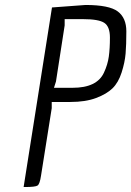

<svg xmlns="http://www.w3.org/2000/svg" viewBox="-20 -752 528 772"><path d="M80 0H75L189 -722L324 -732Q419 -732 453.5 -706Q488 -680 488 -626Q488 -572 485 -536.5Q482 -501 469 -460.5Q456 -420 432.5 -397Q409 -374 366.5 -358Q324 -342 263 -342H188V-317L145 -46Q140 -12 131 -6Q122 0 80 0ZM272 -399Q370 -399 398 -460Q413 -492 417.5 -524.5Q422 -557 422 -601Q422 -645 399.5 -660Q377 -675 315 -675H240V-650L205 -424L197 -399Z"/></svg>

Font: Economica
Style: Italic
Weight: 400
Designer: Vicente Lamonaca
Foundry: Vicente Lamonaca
Version: Version 1.100